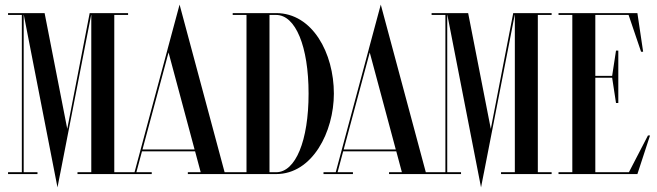

<svg xmlns="http://www.w3.org/2000/svg" viewBox="-20 -757 2857 835"><path d="M537 -692V-700H370L272.5 -196.5L174 -700H15V-692H75V-8H15V0H143V-8H83V-692H83.6L230 58L241.9 -3H242L376.4 -692H377V-8H317V0H537V-8H477V-692Z M761 -737 709 -544V-543.7L565.1 -8H511.9V0H639.9V-8H573.1L597.5 -99H828.4L852.8 -8H796.9V0H1016.9V-8H956.8ZM713 -528.8 826.2 -107H599.7Z M1181 -700H992V-692H1052V-8H992V0H1181C1339 0 1432 -184 1432 -350C1432 -526 1339 -700 1181 -700ZM1152 -8V-692H1181C1265.5 -692 1322 -555 1322 -350C1322 -145 1265.5 -8 1181 -8Z M1636 -737 1584 -544V-543.7L1440.1 -8H1386.9V0H1514.9V-8H1448.1L1472.5 -99H1703.4L1727.8 -8H1671.9V0H1891.9V-8H1831.8ZM1588 -528.8 1701.2 -107H1474.7Z M2379 -692V-700H2212L2114.5 -196.5L2016 -700H1857V-692H1917V-8H1857V0H1985V-8H1925V-692H1925.6L2072 58L2083.9 -3H2084L2218.4 -692H2219V-8H2159V0H2379V-8H2319V-692Z M2715.1 -8H2569V-419H2642.2L2659 -309H2669V-537H2659L2642.2 -427H2569V-692H2713.7L2768 -532H2777L2752 -700H2409V-692H2469V-8H2409V0H2752L2807 -168H2798Z"/></svg>

Font: Picaflor 48 pt
Style: Regular
Weight: 400
Designer: Ariel Martín Pérez
Foundry: Tunera Type Foundry
Version: Version 1.000;hotconv 1.0.109;makeotfexe 2.5.65596